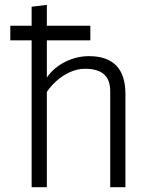

<svg xmlns="http://www.w3.org/2000/svg" viewBox="-20 -783 655 803"><path d="M504.6 -389.7V0H441V-401Q441 -449.2 414.9 -472.3Q388.7 -495.4 335.4 -495.4Q302.6 -495.4 271.3 -480.8Q240 -466.2 215.4 -443.8Q190.8 -421.5 175.9 -398.5V0H112.3V-614.4H23.1V-675.4H112.3V-754.9L175.9 -762.6V-675.4H357.9V-614.4H175.9V-459Q206.2 -501.5 253.8 -524.9Q301.5 -548.2 351.8 -548.2Q504.6 -548.2 504.6 -389.7Z"/></svg>

Font: Fira Code Fixed Light
Style: Regular
Weight: 300
Monospace: yes
Designer: Carrois Corporate, Edenspiekermann AG, Nikita Prokopov
Foundry: Carrois Corporate, Edenspiekermann AG, Nikita Prokopov
Version: Version 5.002